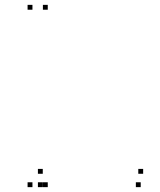

<svg xmlns="http://www.w3.org/2000/svg" viewBox="-20 -760 660 790"><path d="M176.5 -720V-740H156.5V-720ZM113.5 -720V-740H93.5V-720ZM113.5 10V-10H93.5V10ZM176.5 10V-10H156.5V10ZM156 -45V-65H136V-45ZM156 10V-10H136V10ZM559 10V-10H539V10ZM569 -45V-65H549V-45Z"/></svg>

Font: Monaspace Argon Dots Var
Style: Regular
Weight: 400
Designer: Riley Cran and the Lettermatic Team
Version: Version 1.100 (Monaspace Argon Dots)